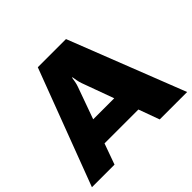

<svg xmlns="http://www.w3.org/2000/svg" viewBox="-193 -913 1112 1112"><g transform="rotate(-45 363.0 -356.5)"><path d="M-26.9 0H158.2L326.7 -468.3Q332.5 -484.4 335.4 -499.8Q338.4 -515.1 340.3 -529.8H343.8Q346.2 -515.1 348.9 -500Q351.6 -484.9 357.4 -468.3L528.3 0H752.9L473.6 -712.9H242.7ZM163.6 -127.9H539.6L498 -272.9H204.1Z"/></g></svg>

Font: Roboto Flex
Style: Optical Size 14.0 Weight 1000 Grade 0.00 Width 100 Slant 0.00 Parametric Thick Stroke 96 Parametric Thin Stroke 79 Parametric Counter Width 468 Parametric Uppercase Height 712 Parametric Lowercase Height 514 Parametric Ascender Height 750 Parametric Descender Depth -203.00 Parametric Figure Height 738
Weight: 1000
Designer: Berlow after Robertson
Foundry: Google
Version: Version 3.000